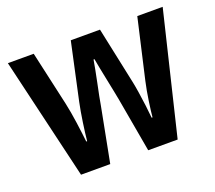

<svg xmlns="http://www.w3.org/2000/svg" viewBox="-97 -673 899 803"><g transform="rotate(-20 352.5 -271.5)"><path d="M392 -243Q389 -259 384 -284Q379 -309 373 -338Q367 -367 362 -392.5Q357 -418 354 -435H350Q347 -417 342 -391Q337 -365 331 -336Q325 -307 320 -282.5Q315 -258 313 -244L266 0H136L8 -543H123L177 -302Q186 -261 193 -210.5Q200 -160 204 -123H208Q211 -155 218 -203Q225 -251 233 -289L288 -543H418L472 -288Q476 -269 480.5 -239.5Q485 -210 489 -178.5Q493 -147 495 -123H499Q501 -147 507.5 -192Q514 -237 523 -277L584 -543H697L566 0H435Z"/></g></svg>

Font: Noto Sans Sinhala Condensed SemiBold
Style: Regular
Weight: 600
Width: 3
Designer: Jelle Bosma - Monotype Design Team
Foundry: Monotype Imaging Inc.
Version: Version 2.006; ttfautohint (v1.8.4.7-5d5b)